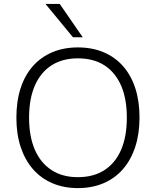

<svg xmlns="http://www.w3.org/2000/svg" viewBox="-20 -956 799 984"><path d="M379 8Q307 8 248.5 -17Q190 -42 149 -89Q108 -136 86 -202.5Q64 -269 64 -353Q64 -437 85.5 -503.5Q107 -570 148 -616.5Q189 -663 247.5 -688Q306 -713 379 -713Q452 -713 510.5 -688.5Q569 -664 610.5 -617Q652 -570 673.5 -503.5Q695 -437 695 -354Q695 -270 673 -203Q651 -136 610 -89Q569 -42 510.5 -17Q452 8 379 8ZM379 -48Q459 -48 515 -84Q571 -120 600.5 -188Q630 -256 630 -353Q630 -450 600.5 -517.5Q571 -585 515.5 -621Q460 -657 379 -657Q300 -657 244 -621Q188 -585 158.5 -517Q129 -449 129 -353Q129 -257 158.5 -189Q188 -121 244 -84.5Q300 -48 379 -48ZM354 -765 213 -936H286L404 -765Z"/></svg>

Font: Nunito Sans 12pt Light
Style: Regular
Weight: 300
Designer: Vernon Adams
Foundry: Vernon Adams
Version: Version 3.101;gftools[0.9.27]